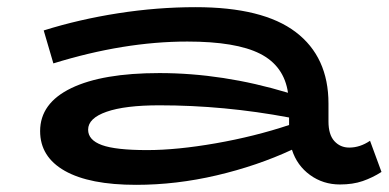

<svg xmlns="http://www.w3.org/2000/svg" viewBox="-20 -503 1087 536"><path d="M1045 -23Q1020 -7 992.5 2.5Q965 12 929 12Q882 12 845.5 -14.5Q809 -41 795 -85Q698 -40 585 -13.5Q472 13 360 13Q230 13 161 -26Q92 -65 92 -137Q92 -215 179 -257Q266 -299 425 -299Q602 -299 784 -244Q773 -319 706 -353Q639 -387 503 -387Q326 -387 129 -326L102 -418Q201 -449 310 -466Q419 -483 526 -483Q714 -483 805.5 -413.5Q897 -344 897 -214V-164Q897 -127 913.5 -109Q930 -91 955 -91Q985 -91 1013 -110ZM391 -84Q474 -84 582.5 -103Q691 -122 787 -154V-175Q606 -209 425 -209Q329 -209 277.5 -191Q226 -173 226 -141Q226 -112 264.5 -98Q303 -84 391 -84Z"/></svg>

Font: BioRhyme Expanded
Style: Bold
Weight: 700
Width: 7
Designer: Aoife Mooney
Foundry: Aoife Mooney Type
Version: Version 1.000